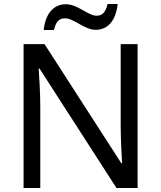

<svg xmlns="http://www.w3.org/2000/svg" viewBox="-20 -933 800 953"><path d="M197 -784H248C257 -823 271 -842 303 -842C347 -842 399 -785 455 -785C518 -785 556 -835 564 -913H514C504 -874 490 -855 459 -855C417 -855 366 -912 307 -912C244 -912 205 -863 197 -784ZM663 0V-714H579V-311C579 -246 584 -155 586 -123H582L201 -714H97V0H180V-399C180 -472 175 -546 172 -593H176L558 0Z"/></svg>

Font: Noto Sans Newa
Style: Regular
Weight: 400
Designer: Monotype Design Team
Foundry: Monotype Imaging Inc.
Version: Version 2.007